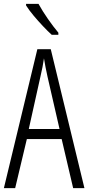

<svg xmlns="http://www.w3.org/2000/svg" viewBox="-20 -967 454 987"><path d="M356 0 297 -252H118L58 0H0L172 -714H241L414 0ZM224 -574Q218 -600 214 -622Q210 -644 206 -667Q200 -624 188 -574L128 -304H286ZM178 -947Q199 -909 226.5 -869.5Q254 -830 280 -799V-788H246Q226 -806 201 -832.5Q176 -859 152.5 -887Q129 -915 114 -939V-947Z"/></svg>

Font: Noto Sans Ethiopic ExtraCondensed Light
Style: Regular
Weight: 300
Width: 2
Designer: Monotype Design Team
Foundry: Monotype Imaging Inc.
Version: Version 2.102; ttfautohint (v1.8.4.7-5d5b)